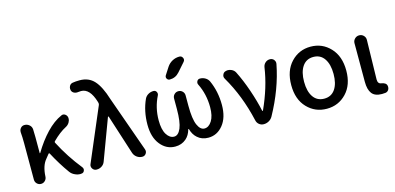

<svg xmlns="http://www.w3.org/2000/svg" viewBox="-73 -1261 3553 1725"><g transform="rotate(-15 1703.5 -399.0)"><path d="M536.1 -48.8Q543.9 -39.1 543.9 -28.3Q543.9 -21.5 541 -14.6Q534.2 3.9 513.7 4.9Q508.8 5.9 503.9 5.9Q478.5 5.9 456.1 -4.9Q427.7 -16.6 410.2 -41Q343.8 -132.8 285.2 -243.2Q284.2 -246.1 280.8 -246.6Q277.3 -247.1 274.4 -244.1Q248 -211.9 243.2 -205.1Q199.2 -153.3 194.3 -53.7Q193.4 -31.2 177.7 -15.6Q162.1 0 140.6 0Q118.2 0 102.5 -15.6Q86.9 -31.2 86.9 -53.7V-393.6Q86.9 -449.2 83 -493.2Q83 -496.1 83 -499Q83 -518.6 95.7 -533.2Q109.4 -549.8 131.8 -549.8Q157.2 -549.8 176.3 -533.7Q195.3 -517.6 197.3 -493.2Q199.2 -462.9 199.2 -418.9V-271.5Q199.2 -268.6 201.2 -268.6Q203.1 -268.6 204.1 -270.5Q262.7 -369.1 332 -441.9Q401.4 -514.6 474.6 -546.9Q482.4 -550.8 490.2 -550.8Q501 -550.8 510.7 -543.9Q528.3 -531.2 530.3 -509.8Q530.3 -506.8 530.3 -503.9Q530.3 -484.4 519.5 -466.8Q506.8 -446.3 485.4 -435.5Q424.8 -404.3 359.4 -338.9Q352.5 -332 357.4 -323.2Q432.6 -177.7 536.1 -48.8Z M734.4 -47.9Q725.6 -22.5 702.1 -7.8Q681.6 4.9 659.2 4.9Q655.3 4.9 651.4 4.9Q628.9 2.9 617.2 -16.6Q610.4 -27.3 610.4 -39.1Q610.4 -47.9 614.3 -56.6L824.2 -549.8Q828.1 -558.6 826.2 -568.4L823.2 -580.1Q783.2 -712.9 702.1 -712.9Q687.5 -712.9 674.8 -710.9Q668.9 -710 663.1 -710Q649.4 -710 637.7 -715.8Q620.1 -724.6 614.3 -742.2Q612.3 -750 612.3 -757.8Q612.3 -770.5 618.2 -782.2Q627.9 -800.8 648.4 -804.7Q676.8 -809.6 714.8 -809.6Q798.8 -809.6 849.6 -753.4Q900.4 -697.3 938.5 -574.2L1122.1 -57.6Q1125 -49.8 1125 -43Q1125 -30.3 1117.2 -18.6Q1104.5 0 1082 0Q1054.7 0 1032.2 -16.1Q1009.8 -32.2 1001 -58.6L882.8 -426.8Q881.8 -428.7 879.4 -428.7Q877 -428.7 876 -426.8Z M1700.2 -11.7Q1639.6 -11.7 1599.6 -47.9Q1564.5 -78.1 1549.8 -131.8Q1548.8 -133.8 1546.9 -133.8Q1544.9 -133.8 1543.9 -131.8Q1529.3 -78.1 1494.1 -47.9Q1452.1 -11.7 1392.6 -11.7Q1310.5 -11.7 1255.4 -80.1Q1200.2 -148.4 1200.2 -265.6Q1200.2 -391.6 1248 -496.1Q1258.8 -518.6 1281.2 -531.7Q1303.7 -544.9 1330.1 -544.9Q1348.6 -544.9 1357.4 -529.3Q1362.3 -520.5 1362.3 -511.7Q1362.3 -503.9 1358.4 -496.1Q1307.6 -394.5 1307.6 -277.3Q1307.6 -191.4 1335.9 -146Q1364.3 -100.6 1405.3 -100.6Q1444.3 -100.6 1468.3 -157.2Q1492.2 -213.9 1492.2 -334V-431.6Q1492.2 -454.1 1507.8 -469.7Q1523.4 -485.4 1545.9 -485.4Q1568.4 -485.4 1584 -469.7Q1599.6 -454.1 1599.6 -431.6V-334Q1599.6 -212.9 1624 -156.7Q1648.4 -100.6 1687.5 -100.6Q1727.5 -100.6 1756.3 -146Q1785.2 -191.4 1785.2 -273.4Q1785.2 -393.6 1734.4 -496.1Q1730.5 -503.9 1730.5 -511.7Q1730.5 -520.5 1735.4 -529.3Q1744.1 -544.9 1762.7 -544.9Q1789.1 -544.9 1811.5 -531.7Q1834 -518.6 1844.7 -496.1Q1892.6 -390.6 1892.6 -265.6Q1892.6 -148.4 1837.4 -80.1Q1782.2 -11.7 1700.2 -11.7ZM1634.8 -783.2Q1656.2 -783.2 1665 -763.7Q1668.9 -755.9 1668.9 -749Q1668.9 -737.3 1660.2 -727.5L1589.8 -647.5Q1553.7 -606.4 1500 -606.4Q1482.4 -606.4 1473.6 -622.1Q1469.7 -628.9 1469.7 -635.7Q1469.7 -644.5 1474.6 -652.3L1518.6 -720.7Q1538.1 -750 1568.8 -766.6Q1599.6 -783.2 1634.8 -783.2Z M2294.9 -47.9Q2282.2 -25.4 2259.8 -12.7Q2237.3 0 2211.9 0Q2187.5 0 2168.9 -15.1Q2150.4 -30.3 2145.5 -54.7Q2090.8 -294.9 1978.5 -485.4Q1971.7 -496.1 1971.7 -507.8Q1971.7 -515.6 1975.6 -524.4Q1983.4 -544.9 2004.9 -549.8Q2014.6 -552.7 2024.4 -552.7Q2040 -552.7 2055.7 -545.9Q2081.1 -535.2 2092.8 -511.7Q2134.8 -428.7 2171.9 -320.8Q2209 -212.9 2228.5 -120.1Q2229.5 -118.2 2231.9 -118.2Q2234.4 -118.2 2235.4 -120.1Q2323.2 -312.5 2349.6 -493.2Q2353.5 -517.6 2371.6 -533.7Q2389.6 -549.8 2414.1 -549.8Q2436.5 -549.8 2451.2 -533.2Q2461.9 -519.5 2461.9 -502.9Q2461.9 -498 2460.9 -493.2Q2418 -270.5 2294.9 -47.9Z M2795.9 12.7Q2687.5 12.7 2613.8 -64.5Q2540 -141.6 2540 -274.4Q2540 -408.2 2613.8 -486.3Q2687.5 -564.5 2795.9 -564.5Q2904.3 -564.5 2978 -486.3Q3051.8 -408.2 3051.8 -274.4Q3051.8 -141.6 2978 -64.5Q2904.3 12.7 2795.9 12.7ZM2933.6 -274.4Q2933.6 -364.3 2897.9 -416.5Q2862.3 -468.8 2796.4 -468.8Q2730.5 -468.8 2694.8 -416.5Q2659.2 -364.3 2659.2 -274.4Q2659.2 -184.6 2694.8 -132.8Q2730.5 -81.1 2796.4 -81.1Q2862.3 -81.1 2897.9 -132.8Q2933.6 -184.6 2933.6 -274.4Z M3307.6 12.7Q3242.2 12.7 3214.4 -23.9Q3186.5 -60.5 3186.5 -132.8V-492.2Q3186.5 -515.6 3203.6 -532.7Q3220.7 -549.8 3244.6 -549.8Q3268.6 -549.8 3285.2 -533.2Q3301.8 -516.6 3301.8 -493.2L3293.9 -126Q3293.9 -85.9 3325.2 -82Q3371.1 -75.2 3376 -44.9Q3377 -39.1 3377 -34.2Q3377 -20.5 3370.1 -8.8Q3359.4 7.8 3340.8 10.7Q3326.2 12.7 3307.6 12.7Z"/></g></svg>

Font: Gen Jyuu GothicX Medium
Style: Regular
Weight: 500
Designer: Ryoko NISHIZUKA (kana &amp; ideographs); Paul D. Hunt (Latin, Greek &amp; Cyrillic); Wenlong ZHANG (bopomofo); Sandoll C
Version: Version 1.058.20140828